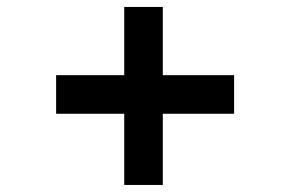

<svg xmlns="http://www.w3.org/2000/svg" viewBox="-20 -623 812 544"><path d="M441.3 -603.3V-99H332V-603.3ZM139 -410H643.3V-300.7H139Z"/></svg>

Font: FreesentationVF
Style: Regular
Weight: 400
Designer: glyphs from Roboto by Christian Robertson / Hangul glyphs from Noto Sans CJK(Source Han Sans) by Jang Soo-young and Kang
Foundry: PT&
Version: Version 2.001;Glyphs 3.3.1 (3343)